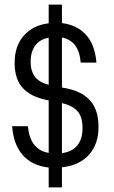

<svg xmlns="http://www.w3.org/2000/svg" viewBox="-20 -761 497 840"><path d="M251 -29V59H193V-28Q121 -36 80 -82Q39 -128 33 -209H102Q107 -156 130 -127.5Q153 -99 193 -92V-322L186 -323Q116 -337 80 -375.5Q44 -414 44 -486Q44 -560 84.5 -605.5Q125 -651 193 -659V-741H251V-660Q316 -652 355.5 -609.5Q395 -567 402 -487H333Q326 -582 251 -597V-378L268 -375Q338 -362 374.5 -321Q411 -280 411 -206Q411 -129 368.5 -83Q326 -37 251 -29ZM193 -390V-596Q154 -589 134 -561.5Q114 -534 114 -491Q114 -449 133.5 -424.5Q153 -400 193 -390ZM251 -310V-91Q296 -97 318.5 -125Q341 -153 341 -201Q341 -249 319.5 -274Q298 -299 251 -310ZM123 -688Z"/></svg>

Font: D-DIN
Style: Regular
Weight: 400
Designer: Charles Nix
Foundry: Datto Inc.
Version: Version 1.00